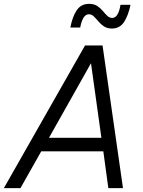

<svg xmlns="http://www.w3.org/2000/svg" viewBox="-36 -976 744 996"><path d="M544 -828Q520 -828 503.5 -839Q487 -850 474.5 -865Q462 -880 450.5 -891Q439 -902 425 -902Q408 -902 397 -883.5Q386 -865 380 -833H329Q339 -888 361.5 -922Q384 -956 426 -956Q452 -956 468.5 -945Q485 -934 497 -919.5Q509 -905 520.5 -894Q532 -883 546 -883Q578 -883 589 -951H641Q630 -897 608 -862.5Q586 -828 544 -828ZM-16 0 405 -740H496L602 0H526L500 -191H178L70 0ZM218 -261H490L436 -648Z"/></svg>

Font: Be Vietnam Pro Light
Style: Italic
Weight: 300
Italic angle: -12°
Designer: Lam Bao, Tony Le, Vietanh Nguyen
Foundry: Yellow Type Foundry
Version: Version 1.002; ttfautohint (v1.8.3)